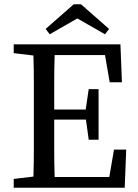

<svg xmlns="http://www.w3.org/2000/svg" viewBox="-20 -876 643 896"><path d="M138 -310V-359Q138 -424 138 -488Q138 -552 136 -617L44 -628V-669H542L549 -492H492L470 -619H235Q233 -555 233 -491Q233 -427 233 -365H380L394 -460H440V-224H394L381 -318H233Q233 -243 233 -178Q233 -113 235 -50H490L512 -178H569L562 0H44V-41L136 -52Q138 -115 138 -179.5Q138 -244 138 -310ZM358 -856 489 -741 470 -716 341 -790 212 -716 193 -741 324 -856Z"/></svg>

Font: Source Serif Pro
Style: Regular
Weight: 400
Designer: Frank Grießhammer
Foundry: Adobe Systems Incorporated
Version: Version 2.000;PS 1.000;hotconv 16.6.51;makeotf.lib2.5.65220